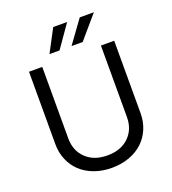

<svg xmlns="http://www.w3.org/2000/svg" viewBox="-166 -1062 1072 1197"><g transform="rotate(-20 370.5 -463.0)"><path d="M245.7 -786.9 325.3 -937.5H417.6L312.5 -786.9ZM392 -786.9 501.4 -937.5H595.2L465.9 -786.9ZM565.3 -727.3H653.4V-245.7Q653.4 -190.3 633.2 -142.6Q612.9 -94.8 576.5 -60.5Q540.1 -26.3 487 -6.7Q433.9 12.8 370.7 12.8Q307.5 12.8 254.4 -6.7Q201.3 -26.3 165 -60.5Q128.6 -94.8 108.3 -142.6Q88.1 -190.3 88.1 -245.7V-727.3H176.1V-252.8Q176.1 -171.5 228.7 -120.6Q281.2 -69.6 370.7 -69.6Q460.2 -69.6 512.8 -120.6Q565.3 -171.5 565.3 -252.8Z"/></g></svg>

Font: TID UI
Style: Regular
Weight: 400
Designer: The TID Project Authors
Foundry: Bakken & Bæck
Version: Version 1.001;hotconv 1.0.109;makeotfexe 2.5.65596